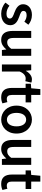

<svg xmlns="http://www.w3.org/2000/svg" viewBox="1243 -1928 697 3223"><g transform="rotate(90 1591.5 -316.5)"><path d="M210 12C335 12 403 -56 403 -141C403 -226 336 -265 260 -291C198 -312 163 -326 163 -362C163 -391 185 -415 234 -415C273 -415 309 -403 344 -377L395 -444C355 -479 298 -504 231 -504C121 -504 51 -442 51 -356C51 -278 117 -237 188 -211C243 -191 291 -175 291 -134C291 -101 266 -77 214 -77C164 -77 119 -92 76 -127L24 -60C72 -14 142 12 210 12Z M650 12C718 12 765 -21 808 -72H811L820 0H917V-492H799V-156C763 -109 735 -89 692 -89C640 -89 617 -119 617 -199V-492H499V-184C499 -60 545 12 650 12Z M1062 0H1181V-298C1210 -373 1257 -399 1296 -399C1316 -399 1328 -397 1343 -393L1367 -494C1352 -500 1336 -504 1311 -504C1259 -504 1207 -468 1171 -404H1168L1159 -492H1062Z M1613 12C1653 12 1689 3 1715 -9L1694 -92C1677 -85 1660 -82 1643 -82C1597 -82 1574 -110 1574 -167V-398H1699V-492H1574V-645H1476L1462 -492L1386 -486V-398H1456V-167C1456 -60 1498 12 1613 12Z M1988 12C2110 12 2222 -82 2222 -245C2222 -409 2110 -504 1988 -504C1865 -504 1753 -409 1753 -245C1753 -82 1865 12 1988 12ZM1988 -84C1917 -84 1875 -148 1875 -245C1875 -343 1917 -407 1988 -407C2059 -407 2101 -343 2101 -245C2101 -148 2059 -84 1988 -84Z M2480 12C2548 12 2595 -21 2638 -72H2641L2650 0H2747V-492H2629V-156C2593 -109 2565 -89 2522 -89C2470 -89 2447 -119 2447 -199V-492H2329V-184C2329 -60 2375 12 2480 12Z M3067 12C3107 12 3143 3 3169 -9L3148 -92C3131 -85 3114 -82 3097 -82C3051 -82 3028 -110 3028 -167V-398H3153V-492H3028V-645H2930L2916 -492L2840 -486V-398H2910V-167C2910 -60 2952 12 3067 12Z"/></g></svg>

Font: Source Sans Pro Semibold
Style: Regular
Weight: 600
Designer: Paul D. Hunt
Foundry: Adobe Systems Incorporated
Version: Version 3.006;hotconv 1.0.111;makeotfexe 2.5.65597